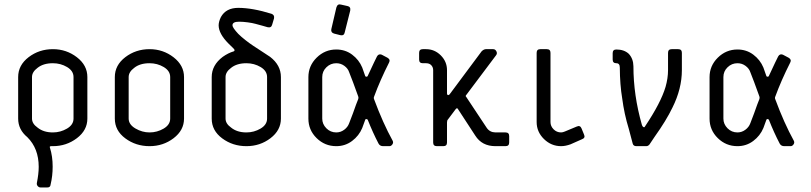

<svg xmlns="http://www.w3.org/2000/svg" viewBox="-20 -660 3662 867"><path d="M218.8 0H211.4Q202.1 0 205.6 7.3Q217.8 45.9 217.8 92.3Q217.8 134.8 208.5 173.3Q207.5 187 192.9 186.5H163.1Q155.8 186.5 150.4 180.4Q145 174.3 146.5 166Q154.8 124.5 154.8 93.3Q154.8 10.3 103.5 -40.5Q62 -74.7 62 -124.5V-312Q62 -365.7 109.4 -401.9Q156.7 -438 218.8 -438Q279.8 -438 327.1 -401.6Q374.5 -365.2 374.5 -312V-124.5Q374.5 -71.8 327.1 -35.9Q279.8 0 218.8 0ZM218.8 -62Q252.9 -62 282.5 -79.3Q312 -96.7 312 -124.5V-312Q312 -339.8 283 -357.2Q253.9 -374.5 218.8 -374.5Q175.3 -374.5 149.4 -353.5Q124.5 -335 124.5 -312V-124.5Q124.5 -101.6 149.4 -84Q176.3 -62 218.8 -62Z M748.5 -124.5V-312Q748.5 -339.8 719.5 -357.2Q690.4 -374.5 655.3 -374.5Q611.8 -374.5 585.9 -353.5Q561 -335 561 -312V-124.5Q561 -97.7 591.6 -79.8Q622.1 -62 655.3 -62Q689.5 -62 719 -79.3Q748.5 -96.7 748.5 -124.5ZM811 -312V-124.5Q811 -71.8 763.9 -35.9Q716.8 0 655.3 0Q593.3 0 545.9 -35.2Q498.5 -70.3 498.5 -124.5V-312Q498.5 -365.7 545.9 -401.9Q593.3 -438 655.3 -438Q716.3 -438 763.7 -401.4Q811 -364.7 811 -312Z M1248.5 -312V-124.5Q1248.5 -71.8 1201.4 -35.9Q1154.3 0 1092.8 0Q1030.8 0 983.4 -35.2Q936 -70.3 936 -124.5V-312Q936 -365.7 985.8 -403.3Q1010.7 -420.9 1035.6 -428.2Q1038.6 -429.2 1039.1 -432.6Q1039.1 -438 1030.8 -444.8Q1023.4 -451.2 1012.2 -462.9Q967.8 -507.3 967.3 -545.4Q967.3 -562 977.5 -583Q1000.5 -624.5 1055.7 -624.5Q1120.1 -624.5 1206.1 -597.7Q1220.7 -592.3 1217.3 -576.7L1209 -548.8Q1205.1 -533.2 1188.5 -537.1Q1186.5 -538.1 1166.3 -543.5Q1146 -548.8 1133.1 -552.5Q1120.1 -556.2 1098.6 -559.1Q1077.1 -562 1059.6 -562Q1029.3 -562 1029.8 -545.4Q1029.8 -535.2 1055.7 -507.3Q1069.3 -493.7 1088.4 -478.8Q1107.4 -463.9 1122.6 -453.9Q1137.7 -443.8 1162.6 -427.7Q1187.5 -411.6 1199.7 -403.3Q1248.5 -365.7 1248.5 -312ZM1186 -124.5V-312Q1186 -339.8 1157 -357.2Q1127.9 -374.5 1092.8 -374.5Q1049.3 -374.5 1023.4 -353.5Q998.5 -335 998.5 -312V-124.5Q998.5 -101.6 1023.4 -84Q1050.3 -62 1092.8 -62Q1127 -62 1156.5 -79.3Q1186 -96.7 1186 -124.5Z M1476.1 -528.3 1499 -626.5Q1504.4 -644 1520 -639.2L1548.8 -632.8Q1564.5 -629.9 1561.5 -612.3L1536.6 -513.7Q1533.7 -498 1517.6 -501L1488.8 -508.3Q1473.1 -512.7 1476.1 -528.3ZM1372.6 -124.5V-312Q1372.6 -362.8 1409.9 -399.7Q1447.3 -436.5 1498.5 -436.5Q1539.1 -436.5 1570.1 -413.3Q1601.1 -390.1 1615.7 -355L1628.9 -317.4Q1629.9 -313.5 1635.3 -313.5Q1639.2 -313.5 1640.6 -317.4Q1675.8 -393.1 1682.1 -404.8Q1689.5 -418.5 1703.6 -413.1L1729.5 -399.4Q1744.1 -391.1 1736.8 -377.4Q1696.3 -297.4 1669.4 -224.1Q1666.5 -217.8 1669.4 -211.4Q1709 -104.5 1753.4 -23.9Q1757.3 -15.6 1751.7 -7.8Q1746.1 0 1738.8 0H1710Q1695.3 0 1689 -12.2Q1663.1 -62 1640.6 -119.1Q1638.7 -122.1 1634.3 -122.3Q1629.9 -122.6 1628.9 -118.2L1615.7 -82Q1601.1 -46.9 1569.8 -23.4Q1538.6 0 1498.5 0Q1446.8 0 1409.7 -36.4Q1372.6 -72.8 1372.6 -124.5ZM1435.1 -312V-124.5Q1435.1 -99.6 1453.6 -80.8Q1472.2 -62 1498.5 -62Q1518.1 -62 1534.2 -74Q1550.3 -85.9 1556.6 -103.5L1574.2 -149.4Q1588.9 -191.9 1597.7 -212.9Q1599.6 -219.2 1597.7 -224.1Q1588.4 -248 1574.2 -288.6L1556.6 -334Q1551.3 -350.6 1535.2 -362.5Q1519 -374.5 1498.5 -374.5Q1472.7 -374.5 1453.9 -356.2Q1435.1 -337.9 1435.1 -312Z M2279.3 -45.4V-16.6Q2279.3 0 2262.7 0H2217.3Q2156.2 0 2126 -47.9L2048.3 -167Q2044.4 -175.3 2037.6 -167L2002.4 -120.1Q1998.5 -116.2 1998.5 -106.9V-16.6Q1998.5 0 1981.9 0H1952.6Q1936 0 1936 -16.6V-343.3Q1936 -356.9 1926.8 -366.2Q1918.5 -374.5 1903.8 -374.5H1889.2Q1872.6 -374.5 1872.6 -391.1V-421.4Q1872.6 -438 1889.2 -438H1903.8Q1942.4 -438 1970.5 -409.9Q1998.5 -381.8 1998.5 -343.3V-237.8Q1998.5 -232.4 2002 -231Q2005.4 -229.5 2009.8 -233.4L2154.8 -428.2Q2164.1 -437.5 2173.8 -438H2207Q2216.3 -438 2221.4 -428.5Q2226.6 -418.9 2220.2 -410.6L2086.4 -232.4Q2080.1 -226.1 2085.4 -222.2L2177.7 -83Q2191.4 -62.5 2217.3 -62H2262.7Q2279.3 -62 2279.3 -45.4Z M2465.8 -421.4V-108.9Q2465.8 -90.3 2479.7 -76.2Q2493.7 -62 2513.7 -62Q2521 -62 2531.2 -66.4L2584 -88.4Q2599.6 -95.7 2606 -80.1L2617.2 -52.7Q2624.5 -37.1 2607.9 -31.2L2556.2 -8.3Q2533.2 0 2513.7 0Q2469.2 0 2436.3 -32.2Q2403.3 -64.5 2403.3 -108.9V-421.4Q2403.3 -438 2419.9 -438H2449.2Q2465.8 -438 2465.8 -421.4Z M3059.1 -421.4V-343.3Q3059.1 -259.3 3016.6 -174.3Q2988.8 -116.2 2935.5 -41.5Q2918.9 -16.6 2912.6 -7.3Q2906.2 0 2898.4 0H2853.5Q2839.8 0 2836.9 -12.2Q2831.5 -34.2 2819.3 -78.6Q2798.8 -145 2789.6 -215.8Q2779.3 -276.9 2778.8 -355Q2778.8 -374.5 2763.2 -374.5Q2746.6 -374.5 2746.6 -391.1V-419.9Q2746.6 -436.5 2763.2 -436.5Q2798.3 -436.5 2819.3 -417Q2839.8 -395 2840.3 -360.8Q2840.3 -230 2878.4 -96.7Q2880.4 -90.3 2883.5 -87.6Q2886.7 -85 2888.9 -85.4Q2891.1 -85.9 2892.1 -88.4Q2963.9 -195.3 2985.4 -267.6Q2996.6 -307.1 2996.6 -343.3V-421.4Q2996.6 -438 3013.2 -438H3042.5Q3059.1 -438 3059.1 -421.4Z M3184.1 -124.5V-312Q3184.1 -362.8 3221.4 -399.7Q3258.8 -436.5 3310.1 -436.5Q3350.6 -436.5 3381.6 -413.3Q3412.6 -390.1 3427.2 -355L3440.4 -317.4Q3441.4 -313.5 3446.8 -313.5Q3450.7 -313.5 3452.1 -317.4Q3487.3 -393.1 3493.7 -404.8Q3501 -418.5 3515.1 -413.1L3541 -399.4Q3555.7 -391.1 3548.3 -377.4Q3507.8 -297.4 3481 -224.1Q3478 -217.8 3481 -211.4Q3520.5 -104.5 3564.9 -23.9Q3568.8 -15.6 3563.2 -7.8Q3557.6 0 3550.3 0H3521.5Q3506.8 0 3500.5 -12.2Q3474.6 -62 3452.1 -119.1Q3450.2 -122.1 3445.8 -122.3Q3441.4 -122.6 3440.4 -118.2L3427.2 -82Q3412.6 -46.9 3381.3 -23.4Q3350.1 0 3310.1 0Q3258.3 0 3221.2 -36.4Q3184.1 -72.8 3184.1 -124.5ZM3246.6 -312V-124.5Q3246.6 -99.6 3265.1 -80.8Q3283.7 -62 3310.1 -62Q3329.6 -62 3345.7 -74Q3361.8 -85.9 3368.2 -103.5L3385.7 -149.4Q3400.4 -191.9 3409.2 -212.9Q3411.1 -219.2 3409.2 -224.1Q3399.9 -248 3385.7 -288.6L3368.2 -334Q3362.8 -350.6 3346.7 -362.5Q3330.6 -374.5 3310.1 -374.5Q3284.2 -374.5 3265.4 -356.2Q3246.6 -337.9 3246.6 -312Z"/></svg>

Font: GOSTRUS
Style: type_B
Weight: 400
Designer: Юрий и Татьяна Кривогуз
Version: Version 02.00